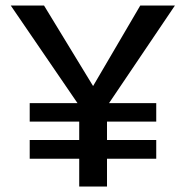

<svg xmlns="http://www.w3.org/2000/svg" viewBox="-20 -678 675 698"><path d="M283 -272 19 -658H140L349 -315ZM268 0V-331H369V0ZM88 -101V-169H548V-101ZM88 -236V-303H548V-236ZM352 -267 289 -315 490 -658H616Z"/></svg>

Font: Ysabeau Infant SemiBold
Style: Regular
Weight: 600
Designer: Christian Thalmann (Catharsis Fonts)
Version: Version 2.002; featfreeze: ss01,ss02,lnum